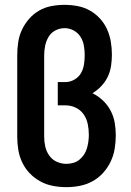

<svg xmlns="http://www.w3.org/2000/svg" viewBox="-20 -763 540 791"><path d="M254 8Q226 8 199 3Q172 -2 147.5 -15Q123 -28 103.5 -48Q84 -68 72 -93Q60 -118 55.5 -145Q51 -172 51 -200V-535Q51 -562 55 -589Q59 -616 70.5 -640.5Q82 -665 100 -685.5Q118 -706 141.5 -719.5Q165 -733 192 -738Q219 -743 246 -743Q273 -743 299.5 -738Q326 -733 349.5 -720Q373 -707 391.5 -687Q410 -667 421 -642.5Q432 -618 436.5 -591.5Q441 -565 441 -538Q441 -515 437.5 -491.5Q434 -468 424 -447Q414 -426 397.5 -408.5Q381 -391 361 -379Q385 -367 404 -349Q423 -331 435.5 -307.5Q448 -284 452.5 -258Q457 -232 457 -206Q457 -178 452.5 -150.5Q448 -123 436 -97.5Q424 -72 405 -51Q386 -30 361.5 -16.5Q337 -3 309.5 2.5Q282 8 254 8ZM254 -88Q268 -88 282 -92Q296 -96 307 -105Q318 -114 326 -126Q334 -138 338 -151.5Q342 -165 344 -179.5Q346 -194 346 -208Q346 -230 341.5 -252Q337 -274 324.5 -292Q312 -310 292 -319.5Q272 -329 250 -329H218V-425H250Q269 -425 286.5 -435Q304 -445 313.5 -461.5Q323 -478 326 -497.5Q329 -517 329 -536Q329 -556 325.5 -575.5Q322 -595 311.5 -611.5Q301 -628 283.5 -637.5Q266 -647 246 -647Q226 -647 208 -637.5Q190 -628 180 -611Q170 -594 166 -574.5Q162 -555 162 -535V-200Q162 -179 166.5 -159Q171 -139 183 -122Q195 -105 214 -96.5Q233 -88 254 -88Z"/></svg>

Font: Iosevka Fixed
Style: Bold
Weight: 700
Monospace: yes
Designer: Belleve Invis
Foundry: Belleve Invis
Version: Version 32.3.0